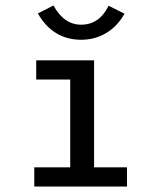

<svg xmlns="http://www.w3.org/2000/svg" viewBox="-20 -680 590 700"><path d="M105 0V-70H236V-390H112V-460H323V-70H443V0ZM376 -659 434 -630Q408 -584 367 -559.5Q326 -535 276 -535Q173 -535 118 -631L175 -660Q213 -590 276 -590Q342 -590 376 -659Z"/></svg>

Font: Inconsolata SemiExpanded Medium
Style: Regular
Weight: 500
Width: 6
Monospace: yes
Designer: Raph Levien, Cyreal, Brenton Simpson
Foundry: Raph Levien, Cyreal, Google
Version: Version 3.001; ttfautohint (v1.8.2.53-6de2)